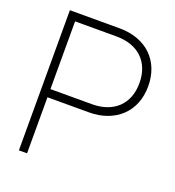

<svg xmlns="http://www.w3.org/2000/svg" viewBox="-131 -823 843 927"><g transform="rotate(20 290.5 -360.0)"><path d="M112 0V-288H325Q376 -288 417.8 -303.5Q459.5 -319 489.2 -347.2Q519 -375.5 535 -415.2Q551 -455 551 -504Q551 -553 535 -593Q519 -633 489.5 -661.2Q460 -689.5 418.2 -704.8Q376.5 -720 325 -720H70V0ZM112 -678H325Q367 -678 400.5 -666Q434 -654 457.5 -631.5Q481 -609 493.5 -576.8Q506 -544.5 506 -504Q506 -463.5 493.5 -431.2Q481 -399 457.5 -376.5Q434 -354 400.5 -342Q367 -330 325 -330H112Z"/></g></svg>

Font: Vela Sans GX ExtLt
Style: Regular
Weight: 200
Designer: Principal design: Mikhail Sharanda - project Manrope.
Design modification: Ravid Balaliev
Foundry: Mikhail Sharanda
Version: Version 1.001